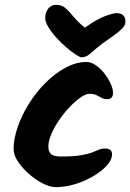

<svg xmlns="http://www.w3.org/2000/svg" viewBox="-20 -782 536 790"><path d="M459 -728Q496 -728 496 -693Q496 -678 481.5 -663.5Q467 -649 446 -634.5Q425 -620 403 -604Q374 -582 354.5 -564Q335 -546 316 -546Q309 -546 291.5 -557.5Q274 -569 252.5 -587.5Q231 -606 211.5 -627.5Q192 -649 179 -670.5Q166 -692 166 -708Q166 -730 178 -746Q190 -762 211 -762Q234 -762 249 -749Q264 -736 281.5 -714.5Q299 -693 329 -668Q378 -703 412 -715.5Q446 -728 459 -728ZM336 -527Q354 -527 373.5 -514Q393 -501 409 -480.5Q425 -460 435 -438.5Q445 -417 445 -400Q445 -374 421 -374Q408 -374 398 -379.5Q388 -385 377 -390.5Q366 -396 348 -396Q333 -396 311.5 -381Q290 -366 267 -342Q244 -318 224 -289Q204 -260 191.5 -231Q179 -202 179 -179Q179 -157 190.5 -147.5Q202 -138 231 -138Q282 -138 312 -143Q342 -148 358.5 -154.5Q375 -161 386.5 -166Q398 -171 413 -171Q425 -171 433 -165.5Q441 -160 441 -147Q441 -125 420 -101.5Q399 -78 364.5 -57.5Q330 -37 289.5 -24.5Q249 -12 210 -12Q186 -12 156.5 -27Q127 -42 99.5 -66Q72 -90 54 -117Q36 -144 36 -169Q36 -211 53 -260Q70 -309 99.5 -356Q129 -403 167.5 -441.5Q206 -480 249.5 -503.5Q293 -527 336 -527Z"/></svg>

Font: Kalam Variable Light
Style: Regular
Weight: 300
Designer: Lipi Raval, Jonny Pinhorn
Foundry: Indian Type Foundry
Version: Version 3.000